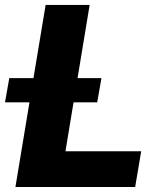

<svg xmlns="http://www.w3.org/2000/svg" viewBox="-52 -747 641 767"><path d="M209.5 -142.8 241.8 -338.1H336.3L353.3 -435H257.8L306.1 -727.3H130.3L81.7 -435H-14.9L-32 -338.1H65.7L9.6 0H487.9L512.1 -142.8Z"/></svg>

Font: TID UI Extra Bold
Style: Italic
Weight: 800
Italic angle: -9.39999°
Designer: The TID Project Authors
Foundry: Bakken & Bæck
Version: Version 1.001;hotconv 1.0.109;makeotfexe 2.5.65596